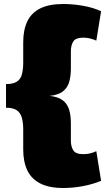

<svg xmlns="http://www.w3.org/2000/svg" viewBox="-20 -828 528 959"><path d="M296 111Q226 111 181.5 88.5Q137 66 116.5 23Q96 -20 96 -81V-180Q96 -216 89 -240.5Q82 -265 63.5 -277.5Q45 -290 10 -290V-408Q45 -408 64 -420Q83 -432 89.5 -457Q96 -482 96 -517V-617Q96 -679 116.5 -721.5Q137 -764 181 -786Q225 -808 296 -808Q345 -808 395.5 -799Q446 -790 485 -772L461 -625Q446 -632 429.5 -636Q413 -640 396 -640Q359 -640 346.5 -621.5Q334 -603 334 -571V-486Q334 -449 326 -420Q318 -391 295.5 -372.5Q273 -354 228 -349Q267 -345 290 -329.5Q313 -314 323.5 -285.5Q334 -257 334 -212V-126Q334 -95 346.5 -76.5Q359 -58 396 -58Q414 -58 430.5 -62Q447 -66 461 -73L485 75Q445 92 395 101.5Q345 111 296 111Z"/></svg>

Font: Pathway Extreme SemiCondensed Black
Style: Regular
Weight: 900
Width: 4
Version: Version 1.001;gftools[0.9.26]